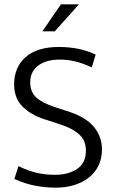

<svg xmlns="http://www.w3.org/2000/svg" viewBox="-20 -854 534 883"><path d="M251 -638Q296 -638 337.5 -630Q379 -622 420 -603L402 -544Q359 -564 324.5 -572Q290 -580 254 -580Q193 -580 156 -552.5Q119 -525 119 -475Q119 -431 147 -405.5Q175 -380 234 -361L301 -339Q378 -313 413.5 -268.5Q449 -224 449 -167Q449 -126 433.5 -93.5Q418 -61 390 -38.5Q362 -16 323 -3.5Q284 9 237 9Q189 9 141.5 0Q94 -9 46 -31L65 -90Q107 -69 147.5 -59.5Q188 -50 233 -50Q294 -50 334.5 -77Q375 -104 375 -160Q375 -180 369.5 -197.5Q364 -215 350 -230Q336 -245 312 -258.5Q288 -272 251 -284L186 -305Q123 -325 84 -363.5Q45 -402 45 -466Q45 -545 98 -591.5Q151 -638 251 -638ZM232 -710H175L260 -834H343Z"/></svg>

Font: Mukta Light
Style: Regular
Weight: 300
Designer: Girish Dalvi and Yashodeep Gholap
Foundry: Ek Type
Version: Version 2.538;PS 1.002;hotconv 16.6.51;makeotf.lib2.5.65220;